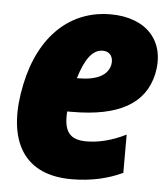

<svg xmlns="http://www.w3.org/2000/svg" viewBox="-46 -604 572 655"><g transform="rotate(5 240.5 -276.0)"><path d="M222 10C291 10 348 -4 397 -27V-158C349 -134 303 -123 262 -123C206 -123 183 -149 188 -219H204C364 -219 453 -269 476 -372C500 -487 429 -562 307 -562C171 -562 67 -469 31 -299C-7 -121 45 10 222 10ZM291 -436C317 -436 329 -416 324 -390C316 -356 282 -335 216 -335H211C231 -401 256 -436 291 -436Z"/></g></svg>

Font: Noto Sans Condensed Black
Style: Italic
Weight: 900
Width: 3
Italic angle: -12°
Designer: Monotype Design Team
Foundry: Monotype Imaging Inc.
Version: Version 2.013